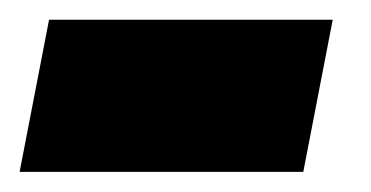

<svg xmlns="http://www.w3.org/2000/svg" viewBox="-20 -400 369 191"><path d="M-0.5 -229H281.7L311 -380.4H28.8Z"/></svg>

Font: Roboto Flex Super Cond Black
Style: Italic
Weight: 900
Width: 3
Italic angle: -10°
Designer: Berlow after Robertson
Foundry: Google
Version: Version 3.200;Glyphs 3.3 (3311)